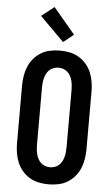

<svg xmlns="http://www.w3.org/2000/svg" viewBox="-64 -1025 628 1074"><g transform="rotate(5 250.0 -487.5)"><path d="M250 8Q223 8 195.5 2.5Q168 -3 144.5 -17Q121 -31 103 -52Q85 -73 74.5 -98Q64 -123 59.5 -150.5Q55 -178 55 -205V-530Q55 -557 59.5 -584.5Q64 -612 74.5 -637Q85 -662 103 -683Q121 -704 144.5 -718Q168 -732 195.5 -737.5Q223 -743 250 -743Q277 -743 304.5 -737.5Q332 -732 355.5 -718Q379 -704 397 -683Q415 -662 425.5 -637Q436 -612 440.5 -584.5Q445 -557 445 -530V-205Q445 -178 440.5 -150.5Q436 -123 425.5 -98Q415 -73 397 -52Q379 -31 355.5 -17Q332 -3 304.5 2.5Q277 8 250 8ZM250 -88Q264 -88 277 -92.5Q290 -97 300 -106Q310 -115 316.5 -127Q323 -139 326.5 -152Q330 -165 331.5 -178.5Q333 -192 333 -205V-530Q333 -543 331.5 -556.5Q330 -570 326.5 -583Q323 -596 316.5 -608Q310 -620 300 -629Q290 -638 277 -642.5Q264 -647 250 -647Q236 -647 223 -642.5Q210 -638 200 -629Q190 -620 183.5 -608Q177 -596 173.5 -583Q170 -570 168.5 -556.5Q167 -543 167 -530V-205Q167 -192 168.5 -178.5Q170 -165 173.5 -152Q177 -139 183.5 -127Q190 -115 200 -106Q210 -97 223 -92.5Q236 -88 250 -88ZM262 -792 127 -927 198 -983 320 -838Z"/></g></svg>

Font: Iosevka Curly Slab
Style: Bold
Weight: 700
Monospace: yes
Designer: Belleve Invis
Foundry: Belleve Invis
Version: Version 22.1.2; ttfautohint (v1.8.4)